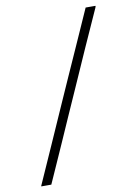

<svg xmlns="http://www.w3.org/2000/svg" viewBox="-98 -872 746 1043"><g transform="rotate(-10 274.5 -350.5)"><path d="M93.8 107.4Q91.8 107.4 90.8 107.4Q89.8 107.4 87.9 107.4Q85 107.4 82 107.4Q78.1 107.4 75.2 107.4Q72.3 107.4 69.3 107.4Q66.4 107.4 63.5 107.4Q58.6 107.4 53.7 107.4Q48.8 107.4 43.9 107.4Q43.9 106.4 43 105.5Q43.9 102.5 46.9 96.7Q92.8 -5.9 137.7 -107.4Q183.6 -210 228.5 -312.5Q259.8 -382.8 291 -453.1Q322.3 -522.5 353.5 -592.8Q377 -646.5 401.4 -700.2Q424.8 -753.9 449.2 -807.6Q450.2 -807.6 451.2 -807.6Q452.1 -807.6 454.1 -807.6Q458 -807.6 462.9 -807.6Q467.8 -807.6 471.7 -807.6Q474.6 -807.6 478.5 -807.6Q481.4 -807.6 484.4 -807.6Q489.3 -807.6 494.1 -807.6Q498 -807.6 502.9 -807.6Q503.9 -806.6 503.9 -805.7Q502.9 -802.7 501 -796.9Q455.1 -694.3 409.2 -592.8Q364.3 -490.2 318.4 -387.7Q287.1 -317.4 255.9 -247.1Q224.6 -176.8 194.3 -107.4Q169.9 -53.7 146.5 0Q122.1 53.7 98.6 107.4Q97.7 107.4 95.7 107.4Q94.7 107.4 93.8 107.4Z"/></g></svg>

Font: LeFont
Style: Light
Weight: 300
Designer: Leryon MEDIA
Version: Version 1.0